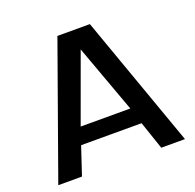

<svg xmlns="http://www.w3.org/2000/svg" viewBox="-125 -838 982 967"><g transform="rotate(-20 366.5 -354.0)"><path d="M454 -708 706 0H579L528 -150H204L154 0H27L280 -708ZM367 -604 234 -239H500Z"/></g></svg>

Font: Metropolitano Medium
Style: Regular
Weight: 500
Designer: Fonts by Alex Slobzheninov & Chris M. Simpson / Changes by Cristiano Sobral
Foundry: Fonts by Alex Slobzheninov & Chris M. Simpson / Changes by Cristiano Sobral
Version: Version 1.00;August 30, 2020;FontCreator 13.0.0.2681 64-bit